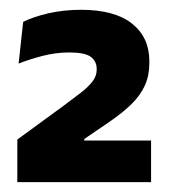

<svg xmlns="http://www.w3.org/2000/svg" viewBox="-20 -731 341 388"><path d="M15 -363V-449L109.6 -518.1Q129.1 -532.6 143.8 -544Q158.5 -555.4 167 -566.5Q175.4 -577.5 175.4 -590.1V-591.8Q175.4 -607.2 163.5 -616.1Q151.6 -625 120.2 -625Q92.4 -625 65.3 -617.9Q38.2 -610.8 17.6 -602.5L26.8 -686.8Q46.8 -696.9 77.6 -704.1Q108.5 -711.2 143.6 -711.2Q211.6 -711.2 246.7 -683.4Q281.8 -655.6 281.8 -607.5V-603.4Q281.8 -578.5 272.9 -558.6Q264 -538.8 246.2 -521.1Q228.4 -503.5 200.7 -484.5L150.3 -450.1V-433.7L101.8 -447H285.3V-363Z"/></svg>

Font: Anek Gujarati Medium
Style: Regular
Weight: 500
Designer: Mrunmayee Ghaisas (Gujarati), Yesha Goshar (Latin)
Foundry: Ek Type
Version: Version 1.003